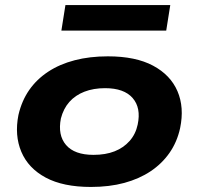

<svg xmlns="http://www.w3.org/2000/svg" viewBox="-20 -729 787 760"><path d="M340 11Q230 11 161 -26Q92 -63 64.5 -128Q37 -193 53 -274Q66 -330 95.5 -372.5Q125 -415 170.5 -445Q216 -475 275.5 -490.5Q335 -506 407 -506Q517 -506 586 -469Q655 -432 682.5 -368Q710 -304 693 -222Q681 -167 651 -124Q621 -81 576 -51Q531 -21 472 -5Q413 11 340 11ZM350 -116Q398 -116 433.5 -130Q469 -144 493 -171Q517 -198 525 -236Q539 -302 505 -341Q471 -380 396 -380Q350 -380 314 -366Q278 -352 254.5 -325.5Q231 -299 221 -260Q208 -194 241.5 -155Q275 -116 350 -116ZM223 -608 239 -709H654L638 -608Z"/></svg>

Font: Nunito Sans 10pt Expanded ExtraBold
Style: Italic
Weight: 800
Width: 7
Italic angle: -9°
Designer: Vernon Adams
Foundry: Vernon Adams
Version: Version 3.101;gftools[0.9.27]